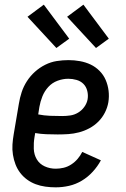

<svg xmlns="http://www.w3.org/2000/svg" viewBox="-20 -796 540 824"><path d="M219 8Q197 8 175 5Q153 2 133 -5.5Q113 -13 96 -25.5Q79 -38 66.5 -54.5Q54 -71 46.5 -90.5Q39 -110 35.5 -132Q32 -154 33.5 -176Q35 -198 39 -221L61 -351Q65 -376 73 -400.5Q81 -425 95.5 -447.5Q110 -470 130 -488Q150 -506 174 -518Q198 -530 223.5 -534Q249 -538 274 -538Q299 -538 323.5 -533.5Q348 -529 369 -519Q390 -509 407 -492Q424 -475 433.5 -453Q443 -431 446 -406.5Q449 -382 445 -357Q441 -334 430 -312.5Q419 -291 402 -274Q385 -257 363.5 -245.5Q342 -234 319 -228Q296 -222 273.5 -220.5Q251 -219 228 -219Q203 -219 178.5 -220Q154 -221 131 -225L128 -207Q124 -183 125 -157.5Q126 -132 138 -112Q150 -92 172 -82Q194 -72 219 -72Q236 -72 253 -76Q270 -80 285.5 -90Q301 -100 313 -114Q325 -128 333 -144L413 -108Q399 -82 378 -59Q357 -36 331 -20.5Q305 -5 276.5 1.5Q248 8 219 8ZM247 -298Q264 -298 281.5 -300.5Q299 -303 315 -312.5Q331 -322 342 -337.5Q353 -353 356 -370Q359 -388 354.5 -406Q350 -424 338 -436Q326 -448 308.5 -453Q291 -458 273 -458Q250 -458 227 -449.5Q204 -441 187.5 -423Q171 -405 162 -382.5Q153 -360 149 -337L144 -305Q169 -300 195 -299Q221 -298 247 -298ZM392 -590 268 -724 338 -776 447 -630ZM222 -590 98 -724 168 -776 277 -630Z"/></svg>

Font: Iosevka Slab Medium
Style: Italic
Weight: 500
Italic angle: -9°
Monospace: yes
Designer: Belleve Invis
Foundry: Belleve Invis
Version: Version 11.1.0; ttfautohint (v1.8.3)